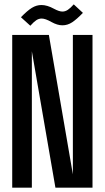

<svg xmlns="http://www.w3.org/2000/svg" viewBox="-20 -860 480 880"><path d="M126 -625V0H36V-700H204L314 -61V-700H404V0H234ZM170 -837Q196 -837 227 -820Q251 -807 266 -807Q279 -807 291 -815Q303 -823 318 -840L360 -801Q332 -772 311 -758Q290 -744 266 -744Q243 -744 216 -759Q188 -775 171 -775Q158 -775 146.5 -767.5Q135 -760 119 -742L76 -781Q105 -811 126 -824Q147 -837 170 -837Z"/></svg>

Font: Piscolabis
Style: Regular
Weight: 400
Designer: Ariel Martín Pérez
Foundry: Tunera Type Foundry
Version: Version 1.000